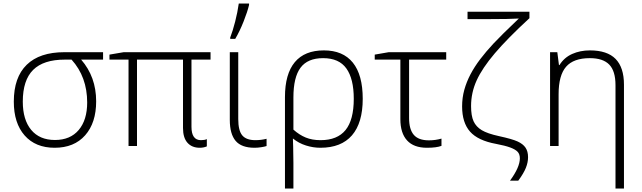

<svg xmlns="http://www.w3.org/2000/svg" viewBox="-20 -826 3632 1086"><path d="M523.9 -252.9Q523.9 -131.3 461.7 -60.8Q399.4 9.8 289.1 9.8Q180.7 9.8 119.4 -59.8Q58.1 -129.4 58.1 -251Q58.1 -388.7 131.1 -459.7Q204.1 -530.8 344.2 -530.8H563V-488.8H439Q523.9 -391.1 523.9 -252.9ZM108.9 -251Q108.9 -148.9 156.2 -91.6Q203.6 -34.2 291 -34.2Q377.4 -34.2 425.3 -90.8Q473.1 -147.5 473.1 -246.1Q473.1 -391.1 384.8 -488.8H346.2Q226.1 -488.8 167.5 -430.7Q108.9 -372.6 108.9 -251Z M1116.7 -33.2Q1137.2 -33.2 1149.9 -39.1V2Q1131.8 9.8 1109.9 9.8Q1065.4 9.8 1040.3 -18.6Q1015.1 -46.9 1015.1 -102.1V-488.8H754.9V0H707V-488.8H599.1V-517.1L679.7 -530.8H1170.9V-488.8H1063V-108.9Q1063 -33.2 1116.7 -33.2Z M1327.6 -530.8V-152.8Q1327.6 -87.4 1350.3 -60.3Q1373 -33.2 1424.8 -33.2Q1456.5 -33.2 1487.8 -41V0Q1478 3.4 1458 6.6Q1438 9.8 1419.9 9.8Q1345.7 9.8 1312.7 -29.3Q1279.8 -68.4 1279.8 -147.9V-530.8ZM1282.2 -613.8Q1296.4 -650.4 1310.1 -703.6Q1323.7 -756.8 1330.6 -806.2H1388.7V-797.9Q1379.9 -760.3 1357.9 -704.6Q1335.9 -648.9 1310.5 -606H1282.2Z M2031.7 -267.1Q2031.7 -130.9 1970.9 -60.5Q1910.2 9.8 1792 9.8Q1751 9.8 1710.2 -3.2Q1669.4 -16.1 1637.7 -42H1636.7L1638.2 3.9L1639.6 95.2V240.2H1591.8V-276.9Q1591.8 -407.7 1647.5 -474.4Q1703.1 -541 1812 -541Q1919.9 -541 1975.8 -471.7Q2031.7 -402.3 2031.7 -267.1ZM1807.6 -497.1Q1720.2 -497.1 1679.9 -443.1Q1639.6 -389.2 1639.6 -274.9V-92.8Q1672.9 -63 1709.2 -48.1Q1745.6 -33.2 1793 -33.2Q1888.2 -33.2 1934.6 -90.6Q1981 -147.9 1981 -267.1Q1981 -380.4 1939.2 -438.7Q1897.5 -497.1 1807.6 -497.1Z M2503.9 -530.8V-488.8H2293.9V-158.2Q2293.9 -94.2 2320.6 -63.2Q2347.2 -32.2 2405.8 -32.2Q2442.4 -32.2 2477.1 -42V-1Q2449.2 9.8 2395 9.8Q2320.3 9.8 2282.5 -31.7Q2244.6 -73.2 2244.6 -151.9V-488.8H2099.6V-517.1L2178.7 -530.8Z M2624.5 -717.8V-759.8H2974.6V-723.1Q2849.6 -607.9 2778.6 -524.2Q2707.5 -440.4 2676 -371.1Q2644.5 -301.8 2644.5 -226.1Q2644.5 -170.9 2658.7 -139.9Q2672.9 -108.9 2705.1 -89.6Q2737.3 -70.3 2801.8 -56.2Q2876.5 -40 2907.5 -25.9Q2938.5 -11.7 2952.6 9.3Q2966.8 30.3 2966.8 63Q2966.8 92.3 2954.6 123Q2942.4 153.8 2911.6 195.8H2864.7Q2920.4 120.1 2920.4 69.8Q2920.4 45.9 2907.7 32.5Q2895 19 2866.2 8.3Q2837.4 -2.4 2785.6 -12.2Q2683.6 -30.8 2638.7 -81.5Q2593.8 -132.3 2593.8 -224.1Q2593.8 -272.9 2606.2 -317.9Q2618.7 -362.8 2641.1 -405.5Q2663.6 -448.2 2696 -491Q2728.5 -533.7 2771.2 -579.6Q2814 -625.5 2914.6 -721.2Q2863.3 -717.8 2736.8 -717.8Z M3461.4 240.2V-344.2Q3461.4 -424.3 3426 -460.7Q3390.6 -497.1 3316.4 -497.1Q3224.1 -497.1 3181.9 -448.5Q3139.6 -399.9 3139.6 -293V0H3091.3V-530.8H3132.3L3141.6 -458H3144.5Q3170.9 -500.5 3216.3 -520.8Q3261.7 -541 3316.4 -541Q3414.6 -541 3461.9 -492.7Q3509.3 -444.3 3509.3 -347.2V240.2Z"/></svg>

Font: JBL Sans
Style: Light
Weight: 300
Version: Version 1.10